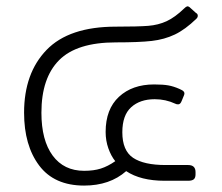

<svg xmlns="http://www.w3.org/2000/svg" viewBox="-20 -563 692 598"><path d="M55 -212Q55 -335 125 -407.5Q195 -480 341 -480Q410 -480 441.5 -482.5Q473 -485 499 -497Q525 -509 554 -537Q559 -542 562.5 -543Q566 -544 570 -541L590 -523Q596 -520 596 -514Q596 -509 592 -505Q557 -471 524.5 -455.5Q492 -440 452.5 -435.5Q413 -431 341 -431Q219 -431 164 -375.5Q109 -320 109 -212Q109 -126 144 -78.5Q179 -31 242 -31Q272 -31 294 -38Q316 -45 339 -61Q326 -77 317.5 -101Q309 -125 309 -152Q309 -223 350.5 -261.5Q392 -300 460 -300Q488 -300 504.5 -297Q521 -294 539 -286Q549 -282 552.5 -277.5Q556 -273 553 -266L546 -249Q542 -238 535 -238Q529 -238 526 -240Q496 -254 462 -254Q416 -254 388.5 -229Q361 -204 361 -151Q361 -94 394.5 -71.5Q428 -49 496 -49H566Q589 -49 589 -27V-20Q589 -9 583.5 -4.5Q578 0 566 0H493Q418 0 373 -30Q322 15 242 15Q149 15 102 -47.5Q55 -110 55 -212Z"/></svg>

Font: Mitr ExtraLight
Style: Regular
Weight: 250
Designer: Thanarat Vachiruckul
Foundry: Cadson Demak Co.,Ltd.
Version: Version 1.000